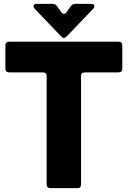

<svg xmlns="http://www.w3.org/2000/svg" viewBox="-20 -980 665 1000"><path d="M243 0Q223 0 223 -20V-583Q223 -603 203 -603H28Q8 -603 8 -623V-743Q8 -763 28 -763H597Q617 -763 617 -743V-623Q617 -603 597 -603H422Q402 -603 402 -583V-20Q402 0 382 0ZM296 -793 160 -935Q154 -943 154 -948Q154 -953 158.5 -956.5Q163 -960 171 -960H253Q269 -960 277 -948L299 -917Q305 -908 313 -908Q321 -908 327 -917L349 -948Q358 -960 373 -960H455Q463 -960 467.5 -956.5Q472 -953 472 -948Q472 -943 466 -935L330 -793Q319 -782 313 -782Q306 -782 296 -793Z"/></svg>

Font: Open Sauce Two Black
Style: Regular
Weight: 900
Designer: Alfredo Marco Pradil
Foundry: Creative Sauce Fz LLC
Version: Version 1.477